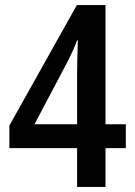

<svg xmlns="http://www.w3.org/2000/svg" viewBox="-20 -737 531 757"><path d="M396 -153V0H284V-153H17V-242L283 -717H396V-247H476V-153ZM284 -445Q284 -497 287 -578H284Q273 -547 249 -499L116 -247H284Z"/></svg>

Font: Noto Sans Display Medium Narrow
Style: Regular
Weight: 500
Width: 4
Designer: Monotype Design team
Foundry: Monotype Imaging Inc.
Version: Version 1.000